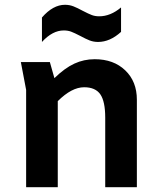

<svg xmlns="http://www.w3.org/2000/svg" viewBox="-20 -781 680 801"><path d="M551 -365V0H419V-290Q419 -358 398.5 -387.5Q378 -417 331 -417Q279 -417 221 -359V0H89V-406L67 -522H188L207 -455Q250 -497 290 -515.5Q330 -534 375 -534Q454 -534 502.5 -487.5Q551 -441 551 -365ZM315 -631Q290 -644 276.5 -649Q263 -654 246 -654Q199 -654 155 -606V-708Q201 -761 251 -761Q270 -761 286.5 -754.5Q303 -748 325 -736Q350 -723 363.5 -718Q377 -713 394 -713Q441 -713 485 -750V-648Q439 -606 389 -606Q370 -606 353.5 -612.5Q337 -619 315 -631Z"/></svg>

Font: AmikoBold
Style: Bold
Weight: 700
Designer: Pablo Impallari, Rodrigo Fuenzalida, Andres Torresi
Foundry: Impallari Type
Version: Version 1.000; ttfautohint (v1.3)